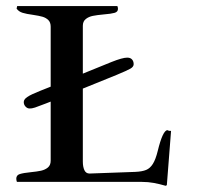

<svg xmlns="http://www.w3.org/2000/svg" viewBox="-20 -594 672 627"><path d="M272.5 -27.3 421.9 -32.7Q444.3 -33.7 457.3 -39.1Q470.2 -44.4 479.2 -58.8Q488.3 -73.2 495.1 -101.1Q511.7 -168.9 526.9 -168.9Q527.3 -168.9 529.5 -167.7Q531.7 -166.5 538.6 -166.5L524.9 9.8Q523.4 12.7 521 12.7Q500.5 6.8 482.2 3.4Q463.9 0 443.4 0H35.2Q33.2 -5.4 33.2 -10.7Q33.2 -22 44.7 -25.6Q56.2 -29.3 80.6 -31.7Q101.1 -33.7 114.3 -36.6Q127.4 -39.6 136.5 -47.1Q145.5 -54.7 145.5 -69.3V-262.2L129.4 -255.9Q105.5 -246.6 94.5 -242.9Q83.5 -239.3 76.7 -239.7Q69.3 -239.7 63.5 -245.8Q57.6 -252 57.6 -260.7Q57.6 -269.5 69.1 -277.3Q80.6 -285.2 111.3 -297.4L145.5 -311V-506.8Q145.5 -521 137.7 -528.6Q129.9 -536.1 118.9 -539.3Q107.9 -542.5 88.4 -545.4Q66.4 -548.3 53.7 -552.2Q41 -556.2 34.2 -565.9Q34.2 -567.9 36.1 -574.2H363.3Q365.2 -569.8 365.2 -564.9Q365.2 -555.2 354 -552Q342.8 -548.8 318.8 -546.9Q296.9 -544.9 283.4 -542.2Q270 -539.6 260.3 -532Q250.5 -524.4 250.5 -509.8V-353.5L344.2 -391.6Q379.9 -405.8 395.5 -405.8Q405.8 -405.8 411.1 -399.9Q416.5 -394 416.5 -384.3Q416.5 -376 406 -369.9Q395.5 -363.8 361.3 -349.6L250.5 -304.7V-66.4Q250.5 -49.3 255.6 -38.3Q260.7 -27.3 272.5 -27.3Z"/></svg>

Font: Radley
Style: Regular
Weight: 400
Designer: Vernon Adams
Foundry: Vernon Adams
Version: Version 1.003; ttfautohint (v1.6)